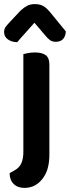

<svg xmlns="http://www.w3.org/2000/svg" viewBox="-44 -733 341 937"><path d="M26 99Q50 86 60 64Q70 42 70 8V-469Q78 -471 93.5 -474Q109 -477 126 -477Q162 -477 179.5 -463.5Q197 -450 197 -418V21Q197 90 170 130Q135 184 75 184Q42 184 22.5 164.5Q3 145 3 112ZM124 -622Q99 -593 80 -572.5Q61 -552 40 -527Q11 -528 -6.5 -541.5Q-24 -555 -24 -576Q-24 -592 -15.5 -603Q-7 -614 9 -631L56 -681Q72 -696 88 -704.5Q104 -713 126 -713Q147 -713 163.5 -705.5Q180 -698 200 -674L277 -580Q277 -559 265 -544Q253 -529 228 -529Q211 -529 199.5 -537.5Q188 -546 177 -560Z"/></svg>

Font: Baloo Da 2 SemiBold
Style: Regular
Weight: 600
Designer: Noopur Datye, Sulekha Rajkumar and Ek Type
Foundry: Ek Type
Version: Version 1.640;hotconv 1.0.111;makeotfexe 2.5.65597; ttfautoh